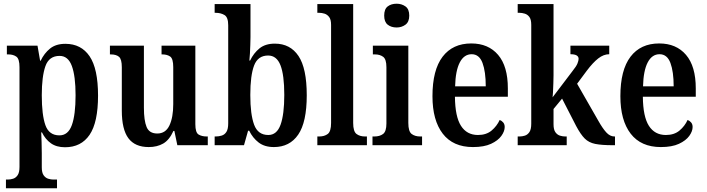

<svg xmlns="http://www.w3.org/2000/svg" viewBox="-20 -782 3805 1034"><path d="M12 232V185H22Q36 185 50.5 180.5Q65 176 75 161.5Q85 147 85 117V-420Q85 -465 68 -477Q51 -489 25 -489H17V-536H182L196 -455H199Q218 -495 249.5 -520.5Q281 -546 332 -546Q417 -546 462.5 -479Q508 -412 508 -267Q508 -123 462.5 -56Q417 11 330 11Q284 11 254 -10.5Q224 -32 206 -69H202Q203 -45 204 -16Q205 13 205 43V119Q205 148 215 162Q225 176 239.5 180.5Q254 185 267 185H287V232ZM300 -53Q347 -53 367 -108.5Q387 -164 387 -269Q387 -372 367 -426.5Q347 -481 301 -481Q244 -481 224.5 -425.5Q205 -370 205 -269Q205 -163 224.5 -108Q244 -53 300 -53Z M781 10Q707 10 671.5 -37.5Q636 -85 636 -187V-420Q636 -463 621 -476Q606 -489 576 -489H572V-536H755V-202Q755 -133 769.5 -98Q784 -63 827 -63Q872 -63 892.5 -106.5Q913 -150 913 -221V-420Q913 -466 896.5 -477.5Q880 -489 854 -489H850V-536H1032V-113Q1032 -68 1049.5 -57.5Q1067 -47 1093 -47H1099V0H935L919 -77H914Q892 -28 859 -9Q826 10 781 10Z M1455 10Q1405 10 1373 -14.5Q1341 -39 1322 -78H1316L1294 0H1136V-47H1142Q1159 -47 1174.5 -52Q1190 -57 1199.5 -72Q1209 -87 1209 -118V-646Q1209 -689 1189 -701Q1169 -713 1141 -713H1136V-760H1329V-582Q1329 -564 1328 -540Q1327 -516 1326 -493.5Q1325 -471 1323 -456H1327Q1346 -496 1377.5 -521.5Q1409 -547 1460 -547Q1543 -547 1587.5 -480.5Q1632 -414 1632 -269Q1632 -124 1586 -57Q1540 10 1455 10ZM1425 -55Q1471 -55 1491 -110.5Q1511 -166 1511 -271Q1511 -378 1490.5 -430.5Q1470 -483 1424 -483Q1369 -483 1348.5 -429.5Q1328 -376 1328 -270Q1328 -166 1348.5 -110.5Q1369 -55 1425 -55Z M1689 0V-47H1699Q1727 -47 1745 -60.5Q1763 -74 1763 -120V-648Q1763 -677 1752.5 -690.5Q1742 -704 1727.5 -708.5Q1713 -713 1699 -713H1689V-760H1882V-120Q1882 -74 1900 -60.5Q1918 -47 1946 -47H1956V0Z M2116 -634Q2087 -634 2068 -649Q2049 -664 2049 -698Q2049 -733 2068 -747.5Q2087 -762 2116 -762Q2143 -762 2163.5 -747.5Q2184 -733 2184 -698Q2184 -664 2163.5 -649Q2143 -634 2116 -634ZM1986 0V-47H1996Q2025 -47 2043 -60.5Q2061 -74 2061 -117V-420Q2061 -463 2043.5 -476Q2026 -489 1999 -489H1988V-536H2179V-120Q2179 -74 2197 -60.5Q2215 -47 2243 -47H2253V0Z M2527 10Q2420 10 2364.5 -62Q2309 -134 2309 -264Q2309 -405 2363.5 -476.5Q2418 -548 2518 -548Q2610 -548 2662.5 -486.5Q2715 -425 2715 -306V-261H2430Q2431 -154 2462.5 -104.5Q2494 -55 2554 -55Q2599 -55 2627.5 -79Q2656 -103 2671 -136Q2682 -132 2690 -122.5Q2698 -113 2698 -98Q2698 -75 2680 -50Q2662 -25 2624.5 -7.5Q2587 10 2527 10ZM2596 -317Q2596 -396 2578.5 -443Q2561 -490 2520 -490Q2479 -490 2456 -445.5Q2433 -401 2431 -317Z M2768 0V-47H2778Q2792 -47 2806.5 -51.5Q2821 -56 2831 -70.5Q2841 -85 2841 -116V-648Q2841 -677 2831 -690.5Q2821 -704 2806 -708.5Q2791 -713 2778 -713H2768V-760H2961V-376Q2961 -359 2960 -332.5Q2959 -306 2958 -284Q2957 -262 2956 -258L3063 -399Q3084 -425 3090 -440.5Q3096 -456 3096 -465Q3096 -490 3052 -490V-536H3261V-490Q3231 -490 3202 -467.5Q3173 -445 3140 -401L3088 -331L3202 -132Q3225 -91 3245 -69Q3265 -47 3289 -47H3292V0H3280Q3220 0 3185.5 -7Q3151 -14 3129 -36Q3107 -58 3083 -103L3007 -251L2961 -195V-113Q2961 -84 2971 -70Q2981 -56 2995.5 -51.5Q3010 -47 3024 -47H3032V0Z M3539 10Q3432 10 3376.5 -62Q3321 -134 3321 -264Q3321 -405 3375.5 -476.5Q3430 -548 3530 -548Q3622 -548 3674.5 -486.5Q3727 -425 3727 -306V-261H3442Q3443 -154 3474.5 -104.5Q3506 -55 3566 -55Q3611 -55 3639.5 -79Q3668 -103 3683 -136Q3694 -132 3702 -122.5Q3710 -113 3710 -98Q3710 -75 3692 -50Q3674 -25 3636.5 -7.5Q3599 10 3539 10ZM3608 -317Q3608 -396 3590.5 -443Q3573 -490 3532 -490Q3491 -490 3468 -445.5Q3445 -401 3443 -317Z"/></svg>

Font: Noto Serif Hebrew Condensed SemiBold
Style: Regular
Weight: 600
Width: 3
Designer: Monotype Design Team
Foundry: Monotype Imaging Inc.
Version: Version 2.004; ttfautohint (v1.8.4.7-5d5b)